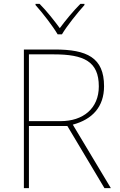

<svg xmlns="http://www.w3.org/2000/svg" viewBox="-20 -969 617 989"><path d="M277 -792H299C323 -833 378 -902 415 -943V-949H394C357 -912 316 -862 288 -824C260 -862 221 -912 184 -949H163V-943C200 -902 253 -833 277 -792ZM262 -714H103V0H129V-320H327L518 0H551L355 -327C456 -354 516 -419 516 -525C516 -673 427 -714 262 -714ZM257 -689C413 -689 489 -652 489 -524C489 -410 408 -345 292 -345H129V-689Z"/></svg>

Font: Noto Sans Georgian Thin
Style: Regular
Weight: 100
Designer: Monotype Design Team, Akaki Razmadze
Foundry: Google LLC
Version: Version 2.005